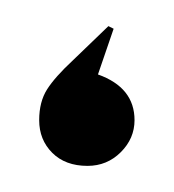

<svg xmlns="http://www.w3.org/2000/svg" viewBox="-20 -694 133 147"><path d="M10 -602Q10 -616 16 -625.5Q22 -635 36 -648L63 -674L67 -672L55 -637Q83 -627 83 -602Q83 -588 72.5 -577.5Q62 -567 47 -567Q30 -567 20 -577Q10 -587 10 -602Z"/></svg>

Font: FFF_tuoi-tre Black
Style: Regular
Weight: 900
Designer: bBox Type GmbH
Foundry: bBox Type GmbH
Version: Version 1.001